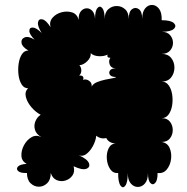

<svg xmlns="http://www.w3.org/2000/svg" viewBox="-20 -749 777 798"><path d="M652 -665Q690 -665 702.5 -653Q715 -641 702.5 -629Q690 -617 652 -617Q675 -617 687 -603Q699 -589 699 -571Q699 -553 687 -539Q675 -525 652 -525Q678 -525 691.5 -508Q705 -491 705 -468Q705 -445 691.5 -427.5Q678 -410 652 -410Q670 -410 681 -394.5Q692 -379 695.5 -356.5Q699 -334 695.5 -311.5Q692 -289 681 -273.5Q670 -258 652 -258Q675 -258 686.5 -243Q698 -228 698 -208.5Q698 -189 686.5 -174Q675 -159 652 -159Q676 -155 685 -134Q694 -113 691 -88Q688 -63 673.5 -45Q659 -27 635 -30Q635 1 625 11.5Q615 22 605 11.5Q595 1 595 -30Q595 -1 582.5 13.5Q570 28 553 28Q536 28 523.5 13.5Q511 -1 511 -30Q511 9 501 22.5Q491 36 481 22.5Q471 9 471 -30Q450 -28 438 -46Q426 -64 424 -88.5Q422 -113 431.5 -132.5Q441 -152 462 -153Q446 -153 436 -159.5Q426 -166 422 -175Q398 -170 380 -185Q378 -164 366.5 -142.5Q355 -121 339 -109Q323 -97 307 -104Q343 -88 349.5 -71Q356 -54 339 -47.5Q322 -41 286 -58Q292 -35 281 -19.5Q270 -4 251.5 1.5Q233 7 215.5 -0.5Q198 -8 191 -30Q191 -2 176 12.5Q161 27 141.5 27Q122 27 107 12.5Q92 -2 92 -30Q65 -29 55.5 -38Q46 -47 54.5 -56.5Q63 -66 91 -68Q70 -79 69 -101.5Q68 -124 80 -146Q92 -168 111.5 -179Q131 -190 152 -179Q131 -191 125.5 -209Q120 -227 127 -244.5Q134 -262 149 -272Q128 -283 110.5 -303.5Q93 -324 87.5 -346Q82 -368 97 -382Q80 -382 70 -398Q60 -414 57 -437.5Q54 -461 57.5 -484.5Q61 -508 71 -523.5Q81 -539 98 -539Q72 -554 69.5 -570.5Q67 -587 82.5 -593.5Q98 -600 124 -584Q102 -606 102 -620.5Q102 -635 116.5 -634.5Q131 -634 153 -612Q135 -641 138 -656.5Q141 -672 156.5 -668.5Q172 -665 190 -636Q184 -659 198.5 -675.5Q213 -692 236 -698Q259 -704 279.5 -697.5Q300 -691 307 -667Q306 -690 316 -702Q326 -714 339.5 -714.5Q353 -715 363.5 -704Q374 -693 375 -670Q375 -704 385 -715.5Q395 -727 405 -715.5Q415 -704 415 -670Q415 -697 430 -710.5Q445 -724 465 -724Q485 -724 500 -710.5Q515 -697 515 -670Q515 -701 529 -711Q543 -721 557 -711Q571 -701 571 -670Q571 -700 583.5 -714.5Q596 -729 612.5 -728.5Q629 -728 641 -712.5Q653 -697 652 -665ZM462 -429Q443 -429 437 -438Q431 -447 437 -456Q443 -465 462 -465Q442 -465 436 -481Q430 -497 439 -509Q423 -508 427 -522Q411 -514 389.5 -515.5Q368 -517 357 -528Q359 -511 343 -495Q327 -479 310 -478Q318 -469 318 -456Q318 -443 309 -435Q320 -436 324.5 -431Q329 -426 325 -417Q338 -422 350.5 -413Q363 -404 361 -389Q367 -401 383 -407.5Q399 -414 417.5 -418Q436 -422 449 -424Q462 -426 462 -429Z"/></svg>

Font: Rubik Bubbles
Style: Regular
Weight: 400
Designer: Hubert and Fischer, NaN
Foundry: Hubert and Fischer, NaN
Version: Version 2.200